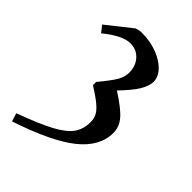

<svg xmlns="http://www.w3.org/2000/svg" viewBox="-245 -684 1050 1050"><g transform="rotate(45 280.0 -158.5)"><path d="M490 -84Q490 22 386 105Q282 188 53 264L38 216Q169 168 237 131.5Q305 95 332.5 56.5Q360 18 360 -37Q360 -65 348.5 -86.5Q337 -108 308.5 -131.5Q280 -155 226 -189V-214Q281 -280 299.5 -312.5Q318 -345 318 -377Q318 -429 287.5 -462.5Q257 -496 209 -496Q149 -496 57 -421L27 -459L171 -573Q192 -581 213 -581Q276 -581 330 -561Q384 -541 416 -507.5Q448 -474 448 -434Q445 -398 420.5 -359Q396 -320 339 -261Q424 -207 457 -168.5Q490 -130 490 -84Z"/></g></svg>

Font: Inknut
Style: Antiqua
Weight: 400
Designer: Claus Eggers Srensen
Foundry: Claus Eggers Srensen
Version: Version 1.000; ttfautohint (v1.2) -l 7 -r 28 -G 50 -x 13 -D 